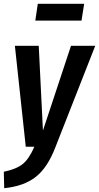

<svg xmlns="http://www.w3.org/2000/svg" viewBox="-39 -769 519 1006"><path d="M251 3Q210 110 147.5 158.5Q85 207 -17 217L-19 131Q47 117 80 90.5Q113 64 141 0H96L39 -529H164L186 -85L333 -529H460ZM388 -661H146L159 -749H402Z"/></svg>

Font: Fira Sans Extra Condensed Medium
Style: Italic
Weight: 500
Width: 3
Italic angle: -8°
Designer: Carrois Corporate & Edenspiekermann AG
Foundry: Carrois Corporate GbR & Edenspiekermann AG
Version: Version 4.203